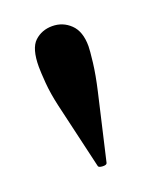

<svg xmlns="http://www.w3.org/2000/svg" viewBox="-78 -761 357 441"><g transform="rotate(-20 100.5 -540.0)"><path d="M88.9 -373.5 51.3 -534.7Q43.9 -566.9 41.7 -594Q39.6 -621.1 39.6 -633.8Q39.6 -678.7 57.1 -695.1Q74.7 -711.4 100.1 -711.4Q126 -711.4 144.5 -693.6Q163.1 -675.8 163.1 -639.6Q163.1 -629.9 159.7 -600.6Q156.2 -571.3 147.5 -533.7L110.4 -373.5Q109.4 -368.7 99.6 -369.1Q89.8 -369.6 88.9 -373.5Z"/></g></svg>

Font: Dai Banna SIL
Style: Bold
Weight: 700
Designer: Victor Gaultney
Foundry: SIL International
Version: Version 4.000